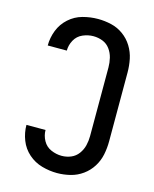

<svg xmlns="http://www.w3.org/2000/svg" viewBox="-113 -819 726 904"><g transform="rotate(15 250.0 -367.5)"><path d="M252 8Q285 8 317 0Q349 -8 376 -27.5Q403 -47 420.5 -75Q438 -103 444.5 -135Q451 -167 451 -200V-535Q451 -568 444.5 -600Q438 -632 420.5 -660.5Q403 -689 376 -708.5Q349 -728 317 -735.5Q285 -743 252 -743Q215 -743 178 -733Q141 -723 112 -697Q83 -671 69 -635Q55 -599 55 -561H148Q148 -588 161.5 -612.5Q175 -637 200.5 -648Q226 -659 252 -659Q276 -659 297.5 -650.5Q319 -642 333 -623Q347 -604 352.5 -581Q358 -558 358 -535V-200Q358 -177 352.5 -154.5Q347 -132 333 -113Q319 -94 297.5 -85Q276 -76 252 -76Q226 -76 200.5 -87Q175 -98 161.5 -122.5Q148 -147 148 -174H55Q55 -136 69 -100Q83 -64 112 -38.5Q141 -13 178 -2.5Q215 8 252 8Z"/></g></svg>

Font: Iosevka SS08 Medium
Style: Regular
Weight: 500
Monospace: yes
Designer: Belleve Invis
Foundry: Belleve Invis
Version: Version 3.4.3; ttfautohint (v1.8.3)